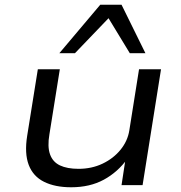

<svg xmlns="http://www.w3.org/2000/svg" viewBox="-20 -783 765 812"><path d="M281 9Q213 9 166.5 -14Q120 -37 101.5 -85.5Q83 -134 95 -209L140 -490H233L189 -215Q180 -163 191.5 -130.5Q203 -98 233.5 -83.5Q264 -69 312 -69Q368 -69 414 -91Q460 -113 490 -150Q520 -187 527 -232L568 -490H661L583 0H494L511 -112H519Q478 -55 419 -23Q360 9 281 9ZM231 -558 404 -763H494L595 -558H529L439 -706L297 -558Z"/></svg>

Font: Nunito Sans 10pt Expanded
Style: Italic
Weight: 400
Width: 7
Italic angle: -9°
Designer: Vernon Adams
Foundry: Vernon Adams
Version: Version 3.101;gftools[0.9.27]